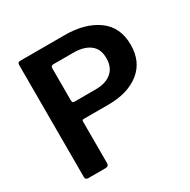

<svg xmlns="http://www.w3.org/2000/svg" viewBox="-166 -896 1037 1050"><g transform="rotate(-30 353.0 -371.0)"><path d="M394 -293H237Q227 -293 227 -283V-20Q227 0 205 0H97Q79 0 79 -18V-725Q79 -742 94 -742H377Q504 -742 583.5 -685Q663 -628 663 -516Q663 -409 589.5 -351Q516 -293 394 -293ZM369 -635H244Q227 -635 227 -619V-417Q227 -408 230 -404Q233 -400 240 -400H375Q438 -400 474.5 -430.5Q511 -461 511 -519Q511 -578 473 -606.5Q435 -635 369 -635Z"/></g></svg>

Font: n
Style: Regular
Weight: 600
Designer: Pablo Impallari, Rodrigo Fuenzalida
Foundry: Impallari Type
Version: Version 1.002; ttfautohint (v1.5)